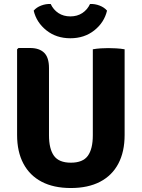

<svg xmlns="http://www.w3.org/2000/svg" viewBox="-20 -931 714 966"><path d="M607 -252Q607 -167.5 575.5 -107.8Q544 -48 483.5 -16.5Q423 15 336.5 15Q250 15 189.8 -16.5Q129.5 -48 97.8 -107.8Q66 -167.5 66 -252V-683L73 -689.5H131.5Q177.5 -689.5 202 -665.8Q226.5 -642 226.5 -588.5V-250.5Q226.5 -182 251.5 -147.2Q276.5 -112.5 336.5 -112.5Q397 -112.5 422 -147.2Q447 -182 447 -250.5V-683Q466.5 -686.5 487.8 -687.8Q509 -689 525 -689Q539.5 -689 563.8 -687.8Q588 -686.5 607 -683ZM518.5 -877.5Q504.5 -818 454.5 -778.2Q404.5 -738.5 334 -738.5Q263.5 -738.5 213.5 -778.2Q163.5 -818 149.5 -877.5Q163.5 -894 187 -903Q210.5 -912 235 -911Q248.5 -882 274 -865.2Q299.5 -848.5 334 -848.5Q368.5 -848.5 394 -865.2Q419.5 -882 433 -911Q457.5 -912 481 -903Q504.5 -894 518.5 -877.5Z"/></svg>

Font: Signika SC
Style: Regular
Weight: 300
Designer: Anna Giedryś
Foundry: Anna Giedryś
Version: Version 2.000